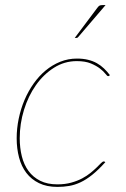

<svg xmlns="http://www.w3.org/2000/svg" viewBox="-20 -728 496 754"><path d="M45.5 0ZM393.5 -91Q366 -60.5 342.2 -41.5Q318.5 -22.5 296 -12Q273.5 -1.5 251.5 2.2Q229.5 6 205.5 6Q163.5 6 133.2 -8.8Q103 -23.5 83.5 -49Q64 -74.5 54.8 -109.5Q45.5 -144.5 45.5 -185Q45.5 -223.5 53.5 -262Q61.5 -300.5 76.2 -335.2Q91 -370 112 -399.8Q133 -429.5 159.2 -451.2Q185.5 -473 216.5 -485.5Q247.5 -498 282.5 -498Q306.5 -498 325.8 -493.2Q345 -488.5 360.5 -479.8Q376 -471 388.5 -459Q401 -447 411.5 -433L409.5 -431Q407.5 -429 404.5 -429Q401 -429 394 -438.2Q387 -447.5 373 -458.5Q359 -469.5 337 -478.8Q315 -488 281.5 -488Q233 -488 192 -462Q151 -436 121 -393.5Q91 -351 74.2 -296.5Q57.5 -242 57.5 -185Q57.5 -147 65.8 -114Q74 -81 92 -56.5Q110 -32 138 -18Q166 -4 205.5 -4Q235.5 -4 259.8 -10.8Q284 -17.5 302.8 -27.5Q321.5 -37.5 335.5 -49Q349.5 -60.5 359.8 -70.5Q370 -80.5 376.5 -87.2Q383 -94 387.5 -94Q390.5 -94 392.5 -92L393.5 -91ZM394.5 -708 287.5 -583Q285 -579 280 -579H273.5L362 -697Q367 -704 371 -706Q375 -708 382.5 -708Z"/></svg>

Font: Lato Hairline
Style: Italic
Weight: 100
Italic angle: -7°
Designer: Lukasz Dziedzic
Foundry: tyPoland Lukasz Dziedzic
Version: Version 2.007; 2014-02-27